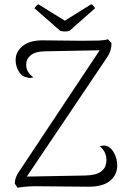

<svg xmlns="http://www.w3.org/2000/svg" viewBox="-20 -883 605 909"><path d="M535 -100Q535 -55 501 -27Q467 1 400 1L178 -1Q111 -3 63 6L50 -14Q50 -44 73 -75L452 -645L190 -640Q147 -639 125.5 -621.5Q104 -604 104 -577Q104 -558 112.5 -544Q121 -530 138 -517Q130 -514 122 -514Q115 -514 106 -517Q84 -520 69 -544.5Q54 -569 54 -599Q54 -639 88.5 -666Q123 -693 185 -692L366 -690Q422 -690 448 -691Q474 -692 491 -697L508 -679Q508 -642 488 -613L107 -47L382 -52Q433 -53 456.5 -69.5Q480 -86 483 -113Q484 -117 484 -125Q484 -146 475 -163Q466 -180 452 -191Q466 -194 470 -194Q499 -194 517 -164Q535 -134 535 -100ZM287 -734Q274 -734 265 -737L143 -844Q146 -849 151.5 -855Q157 -861 161 -863L287 -785L412 -863Q417 -861 422.5 -855Q428 -849 430 -844L309 -737Q300 -734 287 -734Z"/></svg>

Font: Arima Madurai Light
Style: Regular
Weight: 300
Designer: Joana Correia and Natanael Gama
Foundry: NDISCOVER
Version: Version 1.019